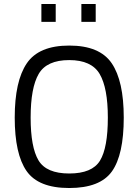

<svg xmlns="http://www.w3.org/2000/svg" viewBox="-20 -935 696 965"><path d="M522 -344Q522 -493 481 -563Q440 -633 328 -633Q215 -633 174.5 -563.5Q134 -494 134 -344Q134 -195 173.5 -129Q213 -63 328 -63Q443 -63 482.5 -127.5Q522 -192 522 -344ZM602 -344Q602 -157 542.5 -73.5Q483 10 328 10Q173 10 113.5 -75.5Q54 -161 54 -344Q54 -527 114.5 -616.5Q175 -706 328 -706Q481 -706 541.5 -617Q602 -528 602 -344ZM188 -825V-915H260V-825ZM389 -825V-915H461V-825Z"/></svg>

Font: TitilliumText22L Rg
Style: Regular
Weight: 400
Designer: Campivisivi
Foundry: Campivisivi
Version: 1.000